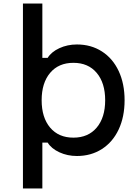

<svg xmlns="http://www.w3.org/2000/svg" viewBox="-20 -868 790 1088"><path d="M250 -60H220V200H110V-848H220V-540H250Q271 -574 316.5 -595Q362 -616 416 -616Q496 -616 557.5 -576.5Q619 -537 652.5 -465.5Q686 -394 686 -300Q686 -206 652.5 -134.5Q619 -63 557.5 -23.5Q496 16 416 16Q362 16 316.5 -5Q271 -26 250 -60ZM396 -88Q480 -88 528 -145Q576 -202 576 -300Q576 -398 528 -455Q480 -512 396 -512Q312 -512 264 -455Q216 -398 216 -300Q216 -202 264 -145Q312 -88 396 -88Z"/></svg>

Font: Martian Mono VF sWd Rg
Style: Regular
Weight: 400
Width: 6
Monospace: yes
Designer: Roman Shamin
Foundry: Evil Martians
Version: Version 1.100